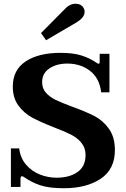

<svg xmlns="http://www.w3.org/2000/svg" viewBox="-20 -991 669 1021"><path d="M198 -815 320 -938Q349 -971 381 -971Q405 -971 417.5 -958Q430 -945 430 -928Q430 -912 418 -897.5Q406 -883 382 -869L225 -777ZM110 -48Q102 -54 96 -54Q93 -54 91 -50Q89 -46 89 -41V3H38V-202H82Q88 -151 118.5 -115.5Q149 -80 192 -63Q235 -46 281 -46Q349 -46 392 -76Q435 -106 435 -167Q435 -205 412.5 -232Q390 -259 356 -276Q322 -293 264 -315Q193 -343 150.5 -366Q108 -389 78 -429.5Q48 -470 48 -531Q48 -619 116.5 -664.5Q185 -710 302 -710Q368 -710 411.5 -696.5Q455 -683 489 -660Q491 -659 496 -655.5Q501 -652 504 -652Q510 -652 510 -662V-705H562V-500H518Q509 -576 458.5 -614.5Q408 -653 338 -653Q281 -653 242.5 -627Q204 -601 204 -554Q204 -520 225 -497Q246 -474 276.5 -459.5Q307 -445 363 -424Q435 -398 481 -374.5Q527 -351 559 -306.5Q591 -262 591 -193Q591 -91 515.5 -40.5Q440 10 319 10Q242 10 195 -5.5Q148 -21 110 -48Z"/></svg>

Font: Taviraj DemiBold
Style: Regular
Weight: 600
Designer: Katatrad Team
Foundry: CadsonDemak
Version: Version 1.030